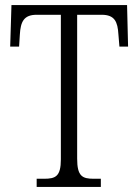

<svg xmlns="http://www.w3.org/2000/svg" viewBox="-20 -734 544 754"><path d="M124 0H376V-32H348C303 -32 283 -42 283 -111V-676H379C431 -676 442 -648 445 -599L449 -551H483L479 -714H25L20 -551H55L58 -599C61 -648 73 -676 124 -676H219V-108C219 -41 198 -32 153 -32H124Z"/></svg>

Font: Noto Serif Thai Condensed Light
Style: Regular
Weight: 300
Width: 3
Designer: Monotype Design Team
Foundry: Monotype Imaging Inc.
Version: Version 2.002